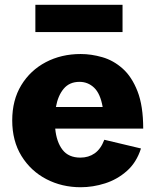

<svg xmlns="http://www.w3.org/2000/svg" viewBox="-20 -765 646 798"><path d="M315.4 13.2Q237.3 13.2 172.6 -20.5Q107.9 -54.2 69.3 -116.7Q30.8 -179.2 30.8 -264.6Q30.8 -349.1 68.4 -410.9Q106 -472.7 170.4 -506.6Q234.9 -540.5 315.4 -540.5Q359.4 -540.5 405.3 -527.3Q451.2 -514.2 489.5 -480.2Q527.8 -446.3 551.5 -385.7Q575.2 -325.2 575.2 -230.5H209.5Q214.8 -174.8 240 -142.3Q265.1 -109.9 314 -109.9Q348.1 -109.9 373.5 -127.7Q398.9 -145.5 413.6 -184.1L565.9 -147.9Q547.4 -89.8 507.3 -54.4Q467.3 -19 416.7 -2.9Q366.2 13.2 315.4 13.2ZM310.5 -424.8Q268.6 -424.8 244.6 -396Q220.7 -367.2 212.4 -320.3H406.7Q397 -376 371.3 -400.4Q345.7 -424.8 310.5 -424.8ZM127 -631.8V-745.1H489.3V-631.8Z"/></svg>

Font: Schibsted Grotesk ExtraBold
Style: Regular
Weight: 800
Designer: Bakken & Baeck AS, Henrik Kongsvoll
Foundry: Schibsted ASA
Version: Version 1.100; ttfautohint (v1.8.4.7-5d5b);gftools[0.9.25]